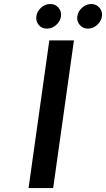

<svg xmlns="http://www.w3.org/2000/svg" viewBox="-20 -955 538 975"><path d="M355.5 -750 250 0H125L230.5 -750ZM385.3 -828.1Q369.1 -846.7 372.6 -872.1Q376 -897.5 397 -916Q418 -934.6 443.4 -934.6Q468.8 -934.6 484.9 -916Q501 -897.5 497.6 -872.1Q494.1 -846.7 473.1 -828.1Q452.1 -809.6 426.8 -809.6Q401.4 -809.6 385.3 -828.1ZM235.4 -934.6Q260.7 -934.6 276.9 -916Q293 -897.5 289.6 -872.1Q286.1 -846.7 265.1 -828.1Q244.1 -809.6 218.8 -809.6Q192.4 -809.6 176.8 -828.1Q161.1 -846.7 164.6 -872.1Q168 -897.5 188.5 -916Q209 -934.6 235.4 -934.6Z"/></svg>

Font: okolaks
Style: BoldItalic
Weight: 600
Width: 8
Italic angle: -8°
Version: Version 000.6.0